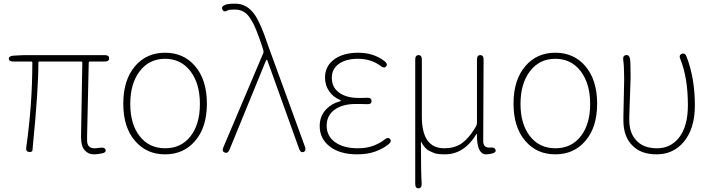

<svg xmlns="http://www.w3.org/2000/svg" viewBox="-20 -827 3871 1045"><path d="M516 11Q503 13 490 13Q461 13 441 -9Q421 -31 421 -81L428 -487Q428 -492 423 -492H194Q189 -492 189 -487Q189 -336 159 -35Q158 -23 157 -11Q156 2 138 0Q119 -2 123 -26Q156 -259 156 -487Q156 -492 151 -492H53Q29 -492 28 -507Q28 -522 52 -524L89 -526Q101 -527 114 -527H550Q574 -527 574 -510Q574 -492 550 -492H468Q463 -492 463 -487L454 -87Q454 -75 454 -63Q454 -20 494 -20Q505 -20 516 -22L528 -23Q551 -26 555 -11Q558 4 534 8Z M716 -59Q651 -133 651 -263Q651 -393 716 -468Q778 -540 878.5 -540Q979 -540 1041 -468Q1106 -393 1106 -263Q1106 -133 1041 -59Q979 13 878.5 13Q778 13 716 -59ZM740.5 -85.5Q792 -20 879 -20Q966 -20 1017 -85.5Q1068 -151 1068 -261.5Q1068 -372 1016.5 -439.5Q965 -507 878.5 -507Q792 -507 740.5 -439.5Q689 -372 689 -261.5Q689 -151 740.5 -85.5Z M1229 -12Q1220 10 1203 3Q1186 -3 1196 -26L1413 -538Q1416 -546 1413 -554L1407 -574Q1371 -682 1350 -714Q1344 -724 1337 -734Q1309 -775 1258 -775Q1227 -775 1220 -771Q1199 -758 1191 -774Q1182 -790 1204 -800Q1217 -807 1261 -807Q1325 -807 1367 -746Q1400 -698 1437 -585Q1441 -574 1445 -563L1640 -28Q1648 -6 1632 0Q1616 6 1608 -17L1436 -496Q1434 -502 1432 -502Q1430 -502 1427 -496Z M1924 13Q1830 13 1775 -29.5Q1720 -72 1720 -141Q1720 -196 1756 -233Q1786 -264 1829 -275Q1835 -277 1835 -279.5Q1835 -282 1829 -284Q1794 -298 1771.5 -330.5Q1749 -363 1749 -405Q1749 -469 1802 -506Q1851 -540 1930 -540Q2014 -540 2073 -494Q2092 -479 2082 -466Q2072 -453 2053 -467Q2001 -507 1928 -507Q1866 -507 1828 -482Q1786 -454 1786 -403.5Q1786 -353 1823 -325Q1863 -294 1931 -294Q1943 -294 1955 -294L1978 -295Q2002 -296 2002 -277Q2003 -259 1978 -260L1939 -261Q1927 -261 1915 -261Q1845 -261 1801.5 -230Q1758 -199 1758 -142.5Q1758 -86 1804 -53Q1850 -20 1928 -20Q1977 -20 2014 -34.5Q2051 -49 2074 -68Q2092 -83 2103 -70Q2114 -57 2095 -42Q2067 -19 2024.5 -3Q1982 13 1924 13Z M2258 198Q2240 198 2240 174V-503Q2240 -527 2258 -527Q2276 -527 2276 -503V-192Q2276 -20 2398 -20Q2449 -20 2484 -41Q2531 -70 2571 -140Q2576 -148 2576 -158V-503Q2576 -527 2594 -527Q2612 -527 2612 -503L2610 -59Q2610 -20 2650 -24Q2672 -26 2677 -12Q2682 2 2660 8L2651 10Q2638 13 2624 13Q2602 13 2588.5 -13Q2575 -39 2576 -96Q2576 -101 2573 -97Q2506 13 2402 13Q2355 13 2338 4Q2327 -1 2316 -6Q2293 -17 2273 -54Q2271 -58 2271 -53Q2271 108 2275 173Q2276 197 2258 198Z M2840 -59Q2775 -133 2775 -263Q2775 -393 2840 -468Q2902 -540 3002.5 -540Q3103 -540 3165 -468Q3230 -393 3230 -263Q3230 -133 3165 -59Q3103 13 3002.5 13Q2902 13 2840 -59ZM2864.5 -85.5Q2916 -20 3003 -20Q3090 -20 3141 -85.5Q3192 -151 3192 -261.5Q3192 -372 3140.5 -439.5Q3089 -507 3002.5 -507Q2916 -507 2864.5 -439.5Q2813 -372 2813 -261.5Q2813 -151 2864.5 -85.5Z M3554 13Q3472 13 3426 -31Q3373 -80 3373 -171Q3373 -183 3373 -195L3377 -384Q3377 -396 3377 -408Q3377 -466 3372 -501Q3369 -525 3387 -527Q3404 -530 3409 -507Q3412 -489 3412 -421Q3412 -409 3412 -397L3405 -196Q3405 -184 3405 -172Q3405 -97 3451 -55Q3489 -20 3556 -20Q3629 -20 3675 -77Q3724 -139 3724 -254Q3724 -404 3683 -505Q3673 -527 3691 -534Q3709 -541 3717 -518Q3762 -401 3762 -253Q3762 -126 3700 -53Q3643 13 3554 13Z"/></svg>

Font: Resource Han Rounded KR ExtraLight
Style: Regular
Weight: 250
Designer: Cyano Hao (round all glyphs); Ryoko NISHIZUKA 西塚涼子 (kana, bopomofo & ideographs); Paul D. Hunt (Latin, Greek & Cyrillic)
Foundry: Cyano Hao
Version: 0.990